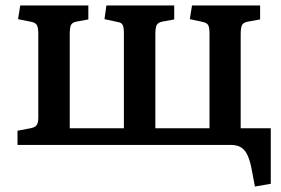

<svg xmlns="http://www.w3.org/2000/svg" viewBox="-20 -530 1029 702"><path d="M912 152 900 88Q894 57 885 37.5Q876 18 861.5 9Q847 0 825 0H44V-52L91 -61Q108 -64 114 -72.5Q120 -81 120 -100V-406Q120 -429 115 -438Q110 -447 95 -450L46 -460L54 -510H303V-459L260 -451Q244 -448 239.5 -438.5Q235 -429 235 -404V-61H433V-408Q433 -430 428.5 -439Q424 -448 408 -450L362 -460L369 -510H617V-459L574 -451Q558 -448 553 -438.5Q548 -429 548 -404V-61H746V-408Q746 -430 741 -438.5Q736 -447 720 -450L674 -460L682 -510H931V-459L887 -451Q870 -448 865 -438.5Q860 -429 860 -404V-61H970V142Z"/></svg>

Font: Literata 18pt Medium
Style: Regular
Weight: 500
Designer: Latin by Veronika Burian and Jose Scaglione. Greek by Irene Vlachou. Cyrillic by Vera Evstafieva.
Foundry: TypeTogether
Version: Version 3.103;gftools[0.9.29]